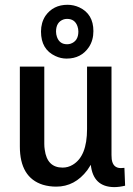

<svg xmlns="http://www.w3.org/2000/svg" viewBox="-20 -765 551 798"><path d="M454.1 12.7Q475.6 12.7 500 6.8L497.1 -67.4Q490.2 -66.4 482.4 -66.4Q449.2 -66.4 444.3 -103.5Q443.4 -111.3 443.4 -121.1V-488.3H341.8V-228.5Q341.8 -115.2 282.2 -80.1Q262.7 -68.4 240.2 -68.4Q175.8 -68.4 166 -142.6Q164.1 -154.3 164.1 -167V-488.3H62.5V-156.2Q62.5 -27.3 158.2 2.9Q184.6 10.7 213.9 10.7Q291 10.7 342.8 -57.6Q350.6 -69.3 357.4 -80.1Q367.2 11.7 454.1 12.7ZM368.2 -635.7Q368.2 -707 309.6 -734.4Q286.1 -745.1 260.7 -745.1Q201.2 -745.1 168.9 -699.2Q150.4 -670.9 150.4 -633.8Q150.4 -559.6 210 -532.2Q232.4 -521.5 256.8 -521.5Q317.4 -521.5 349.6 -569.3Q368.2 -597.7 368.2 -635.7ZM212.9 -633.8Q212.9 -673.8 245.1 -684.6Q252 -686.5 258.8 -686.5Q291 -686.5 301.8 -656.2Q305.7 -645.5 305.7 -633.8Q305.7 -593.8 272.5 -583Q265.6 -581.1 258.8 -581.1Q227.5 -581.1 216.8 -611.3Q212.9 -622.1 212.9 -633.8Z"/></svg>

Font: Yaldevi Colombo SemiBold
Style: Regular
Weight: 600
Designer: Sol Matas, Denzil Rajitha, Kosala Senevirathne and Pathum Egodawatta
Foundry: Mooniak
Version: Version 1.020 ; ttfautohint (v1.6)